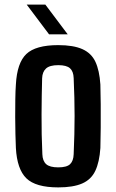

<svg xmlns="http://www.w3.org/2000/svg" viewBox="-20 -805 504 834"><path d="M233 9Q135 9 94.5 -30.5Q54 -70 49 -162Q48 -187 47 -222.5Q46 -258 46 -297Q46 -336 46.5 -373.5Q47 -411 49 -438Q54 -532 94.5 -570.5Q135 -609 233 -609Q299 -609 338 -591.5Q377 -574 394.5 -536.5Q412 -499 416 -438Q417 -403 417.5 -352.5Q418 -302 417.5 -250.5Q417 -199 416 -162Q412 -101 394 -63Q376 -25 337 -8Q298 9 233 9ZM233 -78Q270 -78 284.5 -92Q299 -106 300 -135Q304 -224 304 -301.5Q304 -379 300 -466Q299 -495 284 -508.5Q269 -522 233 -522Q196 -522 180 -507.5Q164 -493 163 -465Q161 -394 160.5 -307.5Q160 -221 164 -135Q165 -106 180.5 -92Q196 -78 233 -78ZM96 -785H177L274 -656H193Z"/></svg>

Font: Big Shoulders Text
Style: Bold
Weight: 700
Designer: Patric King
Foundry: XO Type Co
Version: Version 1.000; ttfautohint (v1.8.2)